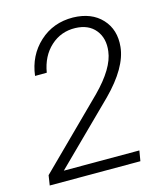

<svg xmlns="http://www.w3.org/2000/svg" viewBox="-109 -803 759 886"><g transform="rotate(-15 271.0 -360.5)"><path d="M451.7 0H18.6L25.9 -47.4L333.5 -351.6Q430.7 -449.7 439.9 -528.3Q447.8 -589.4 415.5 -629.4Q383.3 -669.4 320.3 -671.4Q252 -673.3 202.4 -628.2Q152.8 -583 140.1 -506.3L84 -505.9Q95.7 -601.1 161.6 -661.6Q227.5 -722.2 322.3 -721.2Q410.6 -719.2 459.2 -666.7Q507.8 -614.3 499.5 -533.2Q489.7 -437 378.4 -324.7L99.1 -49.3H460Z"/></g></svg>

Font: Roboto Light
Style: Italic
Weight: 300
Italic angle: -12°
Designer: Google
Version: Version 2.134; 2016; ttfautohint (v1.6)